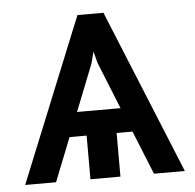

<svg xmlns="http://www.w3.org/2000/svg" viewBox="-44 -572 627 616"><g transform="rotate(-5 270.0 -264.0)"><path d="M227.3 -528.4H311.1L527 0H427.6L370.7 -140.6H319.6V0H223V-140.6H168L112.2 0H12.8ZM198.9 -218.8H339.1L278.4 -369.3L268.5 -407L258.5 -369.3Z"/></g></svg>

Font: Inter P
Style: Regular
Weight: 400
Designer: Rasmus Andersson
Foundry: rsms
Version: Version 3.018;git-588b23468